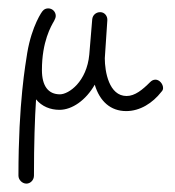

<svg xmlns="http://www.w3.org/2000/svg" viewBox="-20 -257 418 458"><path d="M206 -55C218 -15 244 8 281 8C314 8 344 -11 365 -38C368 -41 369 -44 369 -47C369 -57 360 -67 351 -67C346 -67 342 -65 338 -61C320 -43 302 -28 282 -28C240 -28 230 -86 230 -118C230 -121 235 -194 236 -208C237 -218 230 -228 219 -228C209 -228 201 -221 200 -211L193 -127C187 -62 144 -32 123 -32C95 -32 80 -52 80 -90C80 -158 102 -195 109 -207C111 -211 113 -215 113 -219C113 -229 105 -237 95 -237C90 -237 85 -235 82 -231C81 -231 56 -196 45 -131C41 -104 24 -14 24 162C24 172 33 181 43 181C53 181 61 172 61 162C61 87 63 25 66 -20C80 -3 100 5 122 5C152 5 185 -18 206 -55Z"/></svg>

Font: Sacramento
Style: Regular
Weight: 400
Designer: Astigmatic (AOETI)
Foundry: Astigmatic (AOETI)
Version: Version 1.000